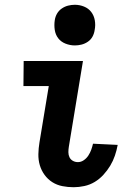

<svg xmlns="http://www.w3.org/2000/svg" viewBox="-20 -775 540 803"><path d="M288 8Q264 8 241 3.5Q218 -1 199 -13Q180 -25 166.5 -43.5Q153 -62 146.5 -84Q140 -106 140.5 -130.5Q141 -155 145 -179L184 -415H78L79 -520H327L268 -162Q266 -150 266 -138.5Q266 -127 270.5 -117.5Q275 -108 284.5 -102.5Q294 -97 306 -97Q319 -97 330.5 -105Q342 -113 349.5 -124.5Q357 -136 361.5 -148.5Q366 -161 369 -174L472 -169V-168Q468 -146 460.5 -124Q453 -102 441 -82Q429 -62 412.5 -44Q396 -26 376 -14Q356 -2 333 3Q310 8 288 8ZM293 -585Q273 -585 254 -592.5Q235 -600 223.5 -615Q212 -630 209 -650Q206 -670 209 -690Q211 -705 218.5 -718Q226 -731 238.5 -739.5Q251 -748 265 -751.5Q279 -755 293 -755Q313 -755 331.5 -747.5Q350 -740 361.5 -725Q373 -710 376.5 -690Q380 -670 376 -650Q374 -635 367 -622Q360 -609 347.5 -600.5Q335 -592 321 -588.5Q307 -585 293 -585Z"/></svg>

Font: Iosevka Extrabold
Style: Italic
Weight: 800
Italic angle: -9°
Monospace: yes
Designer: Belleve Invis
Foundry: Belleve Invis
Version: Version 32.5.0; ttfautohint (v1.8.4)